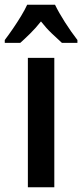

<svg xmlns="http://www.w3.org/2000/svg" viewBox="-55 -879 345 806"><path d="M173 -93H62V-636H173ZM176 -859Q192 -826 217.5 -786Q243 -746 270 -711V-699H205Q186 -716 162 -739Q138 -762 117 -789Q95 -761 71 -737.5Q47 -714 30 -699H-35V-711Q-19 -732 -0.5 -759Q18 -786 34 -812.5Q50 -839 59 -859Z"/></svg>

Font: Noto Sans Kannada UI ExtraCondensed SemiBold
Style: Regular
Weight: 600
Width: 2
Designer: Jelle Bosma - Monotype Design Team
Foundry: Monotype Imaging Inc.
Version: Version 2.005; ttfautohint (v1.8.4.7-5d5b)